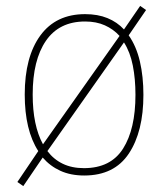

<svg xmlns="http://www.w3.org/2000/svg" viewBox="-20 -586 565 652"><path d="M467 -264Q467 -139 417.5 -64.5Q368 10 266 10Q220 10 185 -6Q150 -22 125 -51L59 46L39 32L110 -73Q64 -144 64 -265Q64 -393 117 -465.5Q170 -538 269 -538Q312 -538 345 -524.5Q378 -511 401 -486L456 -566L476 -552L417 -466Q443 -429 455 -377.5Q467 -326 467 -264ZM91 -265Q91 -160 126 -96L386 -464Q365 -487 336 -500Q307 -513 269 -513Q181 -513 136 -447.5Q91 -382 91 -265ZM440 -264Q440 -318 431 -363.5Q422 -409 401 -442L141 -73Q162 -45 193 -30Q224 -15 265 -15Q356 -15 398 -81.5Q440 -148 440 -264Z"/></svg>

Font: Noto Sans Thai SemCond Thin
Style: Regular
Weight: 100
Width: 4
Designer: Monotype Design Team
Foundry: Monotype Imaging Inc.
Version: Version 2.002; ttfautohint (v1.8.4.7-5d5b)